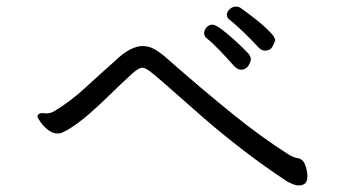

<svg xmlns="http://www.w3.org/2000/svg" viewBox="-20 -672 1040 584"><path d="M786 -518Q776 -518 767 -527Q745 -551 719.5 -575.5Q694 -600 677 -613Q670 -619 670 -627Q670 -636 678.5 -644Q687 -652 698 -652Q707 -652 713 -647Q764 -610 785.5 -590Q807 -570 812 -562Q817 -554 817 -550Q817 -547 810 -532.5Q803 -518 786 -518ZM735 -471Q732 -467 726.5 -463.5Q721 -460 713 -460Q703 -460 693 -470Q671 -495 648 -519Q625 -543 608 -556Q601 -562 601 -571Q601 -581 608.5 -589Q616 -597 626 -597Q635 -597 652.5 -584Q670 -571 689 -554Q708 -537 722 -523Q736 -509 738 -506Q743 -498 743 -492Q743 -484 735 -471ZM329 -486Q355 -511 376 -521.5Q397 -532 414 -532Q433 -532 450.5 -522Q468 -512 487 -495Q594 -401 685.5 -327Q777 -253 858 -202Q873 -193 883.5 -191.5Q894 -190 901 -183Q906 -178 910.5 -163.5Q915 -149 915 -135Q915 -108 889 -108Q880 -108 871.5 -111.5Q863 -115 855 -119Q785 -165 720 -215Q655 -265 601 -312Q547 -359 506.5 -395Q466 -431 445 -448Q424 -466 413 -466Q402 -466 382 -448Q350 -419 316.5 -386Q283 -353 249.5 -324Q216 -295 184 -276Q176 -272 169.5 -269Q163 -266 155 -266Q140 -266 126 -277Q112 -288 103 -301Q94 -314 94 -318Q94 -321 95 -322Q101 -330 116 -327.5Q131 -325 147 -335Q195 -364 241 -406.5Q287 -449 329 -486Z"/></svg>

Font: QiushuiShotai Bright
Style: Regular
Weight: 400
Designer: Christian Thalmann (Catharsis Fonts)
Version: Version 1.250;